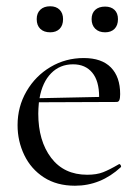

<svg xmlns="http://www.w3.org/2000/svg" viewBox="-20 -580 447 612"><path d="M360 -57Q363 -57 365 -53Q367 -49 365 -47Q301 12 219 12Q161 12 120 -14.5Q79 -41 57.5 -85.5Q36 -130 36 -181Q36 -240 64.5 -289Q93 -338 141 -366.5Q189 -395 247 -395Q304 -395 333.5 -365Q363 -335 363 -280Q363 -267 360.5 -261Q358 -255 352 -255L104 -254Q102 -232 102 -218Q102 -131 143 -77Q184 -23 258 -23Q288 -23 308.5 -31Q329 -39 358 -56ZM106 -267 296 -271Q296 -322 274 -348.5Q252 -375 213 -375Q171 -375 143 -346.5Q115 -318 106 -267ZM97 -519Q97 -538 108.5 -549Q120 -560 140 -560Q159 -560 170 -549Q181 -538 181 -519Q181 -499 170 -488Q159 -477 140 -477Q120 -477 108.5 -488Q97 -499 97 -519ZM272 -519Q272 -538 283.5 -548.5Q295 -559 315 -559Q334 -559 345 -548.5Q356 -538 356 -519Q356 -499 345 -488Q334 -477 315 -477Q295 -477 283.5 -488.5Q272 -500 272 -519Z"/></svg>

Font: Cormorant Garamond
Style: Regular
Weight: 400
Designer: Christian Thalmann (Catharsis Fonts)
Version: Version 3.000